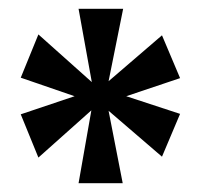

<svg xmlns="http://www.w3.org/2000/svg" viewBox="-20 -780 451 435"><path d="M158 -365H258L226 -529L347 -425L388 -522L266 -562L388 -603L347 -700L226 -596L259 -760H158L188 -594L67 -702L27 -604L149 -562L27 -521L67 -423L187 -530Z"/></svg>

Font: Noto Serif Georgian ExtraCondensed ExtraBold
Style: Regular
Weight: 800
Width: 2
Designer: Monotype Design Team, Akaki Razmadze
Foundry: Google LLC
Version: Version 2.003